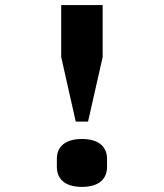

<svg xmlns="http://www.w3.org/2000/svg" viewBox="-20 -718 640 750"><path d="M323.9 -242.9 381 -495V-698.2H219.1V-495L275.9 -242.9ZM202.1 -66.1C202.1 -23.1 229 12.1 300.1 12.1C371.1 12.1 398.1 -23.1 398.1 -66.1V-98C398.1 -139.9 371.1 -175.1 300.1 -175.1C229 -175.1 202.1 -139.9 202.1 -98Z"/></svg>

Font: Margiela Mono Bold
Style: Regular
Weight: 700
Designer: Mike Abbink, Paul van der Laan, Pieter van Rosmalen
Foundry: Bold Monday
Version: Version 2.003 2021